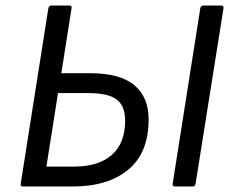

<svg xmlns="http://www.w3.org/2000/svg" viewBox="-20 -675 840 695"><path d="M63 0Q53 0 55 -10L155 -645Q157 -655 167 -655H231Q241 -655 239 -645L202 -410H306Q415 -410 466.5 -366.5Q518 -323 518 -243Q518 -122 444.5 -61Q371 0 244 0ZM148 -72H248Q337 -72 385 -114.5Q433 -157 433 -238Q433 -292 402 -315Q371 -338 301 -338H190ZM614 0Q603 0 605 -10L705 -645Q707 -655 716 -655H780Q791 -655 789 -645L688 -10Q686 0 678 0Z"/></svg>

Font: Sofia Sans Hairline
Style: Italic
Weight: 1
Italic angle: -9°
Designer: Botio Nikoltchev, Ani Petrova
Foundry: lettersoup
Version: Version 4.102